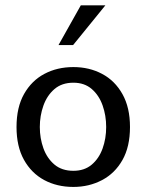

<svg xmlns="http://www.w3.org/2000/svg" viewBox="-20 -701 558 732"><path d="M259.8 11.7Q197.3 11.7 148.4 -14.6Q99.6 -41 71.3 -91.8Q43 -142.6 43 -216.8Q43 -292 71.8 -342.8Q100.6 -393.6 149.4 -419.4Q198.2 -445.3 259.8 -445.3Q320.3 -445.3 369.1 -419.4Q418 -393.6 446.8 -342.3Q475.6 -291 475.6 -216.8Q475.6 -141.6 446.8 -90.8Q418 -40 368.7 -14.2Q319.3 11.7 259.8 11.7ZM259.8 -49.8Q301.8 -49.8 329.6 -73.2Q357.4 -96.7 371.1 -134.8Q384.8 -172.9 384.8 -216.8Q384.8 -260.7 371.1 -299.3Q357.4 -337.9 329.6 -361.8Q301.8 -385.7 259.8 -385.7Q215.8 -385.7 187.5 -361.3Q159.2 -336.9 145.5 -298.3Q131.8 -259.8 131.8 -216.8Q131.8 -173.8 145.5 -135.7Q159.2 -97.7 187.5 -73.7Q215.8 -49.8 259.8 -49.8ZM203.1 -529.3 288.1 -680.7H381.8L258.8 -529.3Z"/></svg>

Font: Padauk Book
Style: Regular
Weight: 400
Designer: Debbi Hosken, Becca Hirsbrunner Spalinger
Foundry: SIL International
Version: Version 5.000